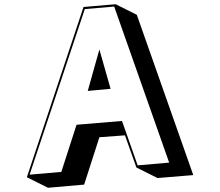

<svg xmlns="http://www.w3.org/2000/svg" viewBox="-20 -812 1040 908"><path d="M625 -20 571 -172 450 -163 378 61 207 76 107 26 375 -779 527 -792 627 -742 894 16 725 30ZM381 -769 120 14 270 1 342 -222 557 -240 631 -30 780 -43 520 -781ZM450 -578 503 -392 395 -382Z"/></svg>

Font: Rampart One
Style: Regular
Weight: 400
Designer: Fontworks Inc.
Foundry: Fontworks Inc.
Version: Version 1.100